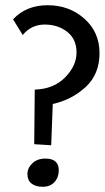

<svg xmlns="http://www.w3.org/2000/svg" viewBox="-20 -714 401 735"><path d="M67 -580 30 -640Q80 -694 162.5 -694Q245 -694 303 -642.5Q361 -591 361 -510.5Q361 -430 308 -381Q255 -332 182 -316L176 -158L111 -162L113 -371Q185 -373 229 -417.5Q273 -462 273 -513Q273 -564 237.5 -592Q202 -620 151 -620Q100 -620 67 -580ZM154 -107Q205 -107 205 -62Q205 -35 188.5 -17Q172 1 144 1Q116 1 100.5 -11.5Q85 -24 85 -47.5Q85 -71 104 -89Q123 -107 154 -107Z"/></svg>

Font: Fresca
Style: Regular
Weight: 400
Designer: Iván Moreno
Foundry: Fontstage
Version: Version 1.001